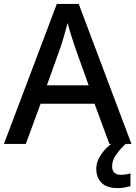

<svg xmlns="http://www.w3.org/2000/svg" viewBox="-20 -830 694 983"><path d="M540 -93 464 -299H188L112 -93H0L271 -810H383L653 -93ZM362 -594Q359 -605 351.5 -627Q344 -649 337 -673Q330 -697 326 -712Q318 -681 308 -646Q298 -611 292 -594L220 -393H434ZM554 22Q554 43 565.5 54Q577 65 597 65Q614 65 626.5 62.5Q639 60 648 58V123Q633 127 617.5 130Q602 133 582 133Q527 133 500 106Q473 79 473 34Q473 5 487.5 -22Q502 -49 524.5 -71.5Q547 -94 570 -109L623 -93Q590 -61 572 -34.5Q554 -8 554 22Z"/></svg>

Font: Noto Sans Kannada UI Medium
Style: Regular
Weight: 500
Designer: Jelle Bosma - Monotype Design Team
Foundry: Monotype Imaging Inc.
Version: Version 2.005; ttfautohint (v1.8.4.7-5d5b)